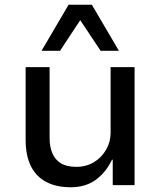

<svg xmlns="http://www.w3.org/2000/svg" viewBox="-20 -780 677 809"><path d="M278 9Q217 9 174.5 -13.5Q132 -36 110 -80.5Q88 -125 88 -192V-497H189V-197Q189 -162 200.5 -134.5Q212 -107 236.5 -92Q261 -77 302 -77Q343 -77 375.5 -96.5Q408 -116 427 -149Q446 -182 446 -219V-497H547V0H455V-107H452Q426 -53 383 -22Q340 9 278 9ZM155 -566 269 -760H367L481 -566H404L318 -695L233 -566Z"/></svg>

Font: Nunito Sans 7pt Medium
Style: Regular
Weight: 500
Designer: Vernon Adams
Foundry: Vernon Adams
Version: Version 3.101;gftools[0.9.27]